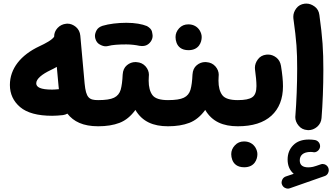

<svg xmlns="http://www.w3.org/2000/svg" viewBox="-20 -664 1885 1089"><path d="M36.1 -182.1C36.1 -131.3 55.7 -89.4 94.2 -56.6C132.8 -23.9 193.4 -7.3 275.9 -7.3C291 -7.3 317.4 -8.8 337.4 -11.2C346.2 -12.7 354.5 -15.1 362.3 -19.5C397 25.4 451.2 52.2 536.6 52.2H537.1C557.6 52.2 575.2 44.9 589.4 30.3C603.5 15.6 610.8 -2 610.8 -22C610.8 -42.5 603.5 -60.1 589.4 -74.7C575.2 -88.9 557.6 -96.2 537.1 -96.2H536.6C485.4 -96.2 467.8 -108.9 460 -189.9L435.5 -461.9C433.6 -481.9 425.3 -498.5 410.6 -511.2C395.5 -523.4 379.9 -529.8 362.8 -529.8C360.4 -529.8 357.4 -529.8 355 -529.3C335.9 -527.3 319.8 -519.5 306.6 -505.4C293.5 -491.2 287.1 -475.1 287.1 -457V-455.6C281.2 -447.3 270.5 -438 254.4 -428.2C238.3 -418.5 221.2 -409.7 204.1 -401.9C96.7 -351.6 36.1 -274.4 36.1 -182.1ZM185.5 -191.4C185.5 -216.3 217.3 -242.7 267.6 -266.6C279.8 -272.5 291.5 -278.3 302.2 -284.7L312 -177.2C312.5 -170.9 313.5 -164.6 314 -158.2C299.8 -156.7 284.2 -155.8 275.9 -155.8C210 -155.8 185.5 -169.4 185.5 -191.4Z M462.4 -22C462.4 -2 469.7 15.6 484.4 30.3C499.5 44.9 517.1 52.2 537.1 52.2C583.5 52.2 624 45.9 658.2 32.7C692.4 19.5 722.2 -4.9 748 -40.5C787.1 26.4 850.1 52.2 932.6 52.2H933.1C953.6 52.2 971.2 44.9 985.4 30.3C999.5 15.6 1006.8 -2 1006.8 -22C1006.8 -42.5 999.5 -60.1 985.4 -74.7C971.2 -88.9 953.6 -96.2 933.1 -96.2H932.6C888.2 -96.2 858.9 -105.5 844.7 -124.5C830.6 -143.6 823.2 -170.9 823.2 -206.5C823.2 -214.8 823.7 -223.6 824.2 -232.9C824.7 -235.4 824.7 -237.3 824.7 -239.3C824.7 -256.8 818.4 -272.9 805.7 -287.6C792.5 -302.2 775.9 -310.1 755.4 -311.5C752.9 -312 751 -312 748.5 -312C730.5 -312 714.4 -306.2 699.7 -293.9C685.1 -281.7 677.2 -264.2 675.8 -241.2C674.3 -205.1 670.4 -176.3 664.6 -155.3C658.2 -134.3 646 -119.1 627 -109.9C607.9 -100.6 578.1 -96.2 537.1 -96.2C517.1 -96.2 499.5 -88.9 484.4 -74.7C469.7 -60.1 462.4 -42.5 462.4 -22ZM521 -444.3C525.4 -429.2 533.7 -418 545.9 -411.6C558.1 -404.8 568.8 -401.4 578.6 -401.4C584 -401.4 588.9 -401.9 594.2 -403.3C616.2 -409.7 653.3 -412.1 696.8 -412.1C721.7 -412.1 751 -408.7 770 -404.3C775.4 -403.3 780.3 -402.8 785.2 -402.8C799.3 -402.8 819.3 -405.8 835.4 -428.7C842.3 -439 845.7 -449.7 845.7 -460.9C845.7 -465.8 844.2 -474.1 841.8 -485.4C838.9 -496.6 829.6 -506.8 813.5 -516.1C786.1 -527.3 746.1 -534.7 696.8 -534.7C649.4 -534.7 598.1 -528.8 561.5 -517.6C545.4 -512.2 534.2 -503.9 527.8 -492.2C521.5 -480.5 518.6 -469.7 518.6 -460.4C518.6 -455.1 519.5 -449.7 521 -444.3Z M858.4 -22C858.4 -2 865.7 15.6 880.4 30.3C895.5 44.9 913.1 52.2 933.1 52.2C979.5 52.2 1020 45.9 1054.2 32.7C1088.4 19.5 1118.2 -4.9 1144 -40.5C1183.1 26.4 1246.1 52.2 1328.6 52.2H1329.1C1349.6 52.2 1367.2 44.9 1381.3 30.3C1395.5 15.6 1402.8 -2 1402.8 -22C1402.8 -42.5 1395.5 -60.1 1381.3 -74.7C1367.2 -88.9 1349.6 -96.2 1329.1 -96.2H1328.6C1284.2 -96.2 1254.9 -105.5 1240.7 -124.5C1226.6 -143.6 1219.2 -170.9 1219.2 -206.5C1219.2 -214.8 1219.7 -223.6 1220.2 -232.9C1220.7 -235.4 1220.7 -237.3 1220.7 -239.3C1220.7 -256.8 1214.4 -272.9 1201.7 -287.6C1188.5 -302.2 1171.9 -310.1 1151.4 -311.5C1148.9 -312 1147 -312 1144.5 -312C1126.5 -312 1110.4 -306.2 1095.7 -293.9C1081.1 -281.7 1073.2 -264.2 1071.8 -241.2C1070.3 -205.1 1066.4 -176.3 1060.5 -155.3C1054.2 -134.3 1042 -119.1 1022.9 -109.9C1003.9 -100.6 974.1 -96.2 933.1 -96.2C913.1 -96.2 895.5 -88.9 880.4 -74.7C865.7 -60.1 858.4 -42.5 858.4 -22ZM975.6 -453.6C975.6 -442.9 977.5 -432.1 981.4 -421.4C989.7 -399.4 1008.8 -379.4 1049.3 -379.4C1108.4 -379.4 1124 -424.8 1124 -453.6C1124 -466.3 1120.1 -479 1112.3 -492.2C1100.1 -511.2 1079.1 -525.9 1048.3 -525.9C1027.3 -525.9 1009.8 -518.6 996.1 -503.9C982.4 -488.8 975.6 -472.2 975.6 -453.6Z M1254.9 -22C1254.9 -2 1262.2 15.6 1276.9 30.3C1291.5 44.9 1309.1 52.2 1329.1 52.2C1412.1 52.2 1475.6 32.2 1519.5 -7.8C1563 -47.9 1585 -103.5 1585 -174.8C1585 -206.5 1581.1 -245.1 1573.7 -290.5C1570.3 -310.5 1561.5 -326.7 1546.9 -337.9C1532.2 -349.1 1516.6 -354.5 1500.5 -354.5C1497.1 -354.5 1493.7 -354.5 1490.2 -354C1470.2 -351.6 1454.1 -342.8 1442.9 -327.6C1431.6 -312.5 1425.8 -296.4 1425.8 -279.8C1425.8 -276.9 1425.8 -273.9 1426.3 -270.5C1431.6 -231.9 1434.6 -200.2 1434.6 -175.8C1434.6 -144.5 1426.8 -123.5 1411.1 -112.8C1395.5 -101.6 1368.2 -96.2 1329.1 -96.2C1309.1 -96.2 1291.5 -88.9 1276.9 -74.7C1262.2 -60.1 1254.9 -42.5 1254.9 -22ZM1291.5 210.4C1291.5 221.2 1293.5 231.9 1297.4 242.7C1305.7 264.6 1324.7 284.7 1365.2 284.7C1424.3 284.7 1439.9 239.3 1439.9 210.4C1439.9 197.8 1436 185.1 1428.2 171.9C1416 152.8 1395 138.2 1364.3 138.2C1343.3 138.2 1325.7 145.5 1312 160.6C1298.3 175.3 1291.5 191.9 1291.5 210.4Z M1579.1 381.8C1585.4 399.9 1602.5 405.8 1612.3 405.8C1616.2 405.8 1620.1 405.3 1624 403.8L1821.8 334.5C1837.9 329.1 1844.7 313.5 1844.7 302.2C1844.7 299.3 1844.2 296.4 1843.8 293.5C1839.4 273.9 1821.8 266.1 1810.1 266.1C1806.6 266.1 1802.7 266.6 1799.3 268.1C1779.3 275.4 1764.6 279.8 1755.4 282.2C1746.1 284.2 1737.3 285.2 1729 285.2C1696.3 285.2 1680.2 272 1680.2 245.6C1680.2 217.8 1699.2 197.8 1741.7 197.8C1748 197.8 1753.4 198.2 1757.3 199.2C1758.8 199.7 1760.7 199.7 1762.2 199.7C1777.3 199.7 1793.5 186 1795.4 168V164.1C1795.4 148.9 1783.7 132.3 1764.6 129.9C1754.9 128.4 1744.1 127.4 1731.9 127.4C1693.4 127.4 1664.1 138.2 1643.1 159.7C1622.1 180.7 1611.3 208 1611.3 240.7C1611.3 275.4 1623 302.2 1646 321.8L1601.1 336.9C1583 343.3 1577.1 360.8 1577.1 371.1C1577.1 374.5 1577.6 378.4 1579.1 381.8ZM1644 -559.6C1662.1 -428.2 1665.5 -377.9 1665.5 -274.9C1665.5 -184.6 1661.6 -86.9 1655.3 -6.3C1654.8 -3.9 1654.8 -2 1654.8 0C1654.8 17.1 1661.1 33.7 1673.8 48.8C1686 64 1702.6 72.3 1723.1 73.7C1725.6 74.2 1727.5 74.2 1729.5 74.2C1747.1 74.2 1763.7 67.9 1778.8 55.2C1793.9 42 1802.2 25.4 1803.7 5.4C1810.1 -74.7 1814 -173.3 1814 -267.6C1814 -380.9 1809.6 -447.3 1791.5 -579.1C1789.1 -599.1 1780.3 -615.2 1765.1 -626.5C1750 -637.7 1734.4 -643.6 1718.3 -643.6C1714.8 -643.6 1711.4 -643.6 1708 -643.1C1688 -640.6 1671.9 -631.8 1660.6 -616.7C1649.4 -601.6 1643.6 -585.9 1643.6 -569.8C1643.6 -566.4 1643.6 -563 1644 -559.6Z"/></svg>

Font: Mikhak ExtraBold
Style: Regular
Weight: 800
Designer: Amin Abedi
Version: Version 3.2